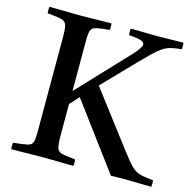

<svg xmlns="http://www.w3.org/2000/svg" viewBox="-103 -807 928 914"><g transform="rotate(15 361.0 -350.0)"><path d="M30 1Q28 -14 30 -31Q78 -36 99 -40.5Q120 -45 125 -60Q130 -75 130 -111V-576Q130 -618 125 -636Q120 -654 99 -659.5Q78 -665 30 -669Q28 -684 30 -701Q50 -701 79.5 -700.5Q109 -700 138 -699.5Q167 -699 185 -699Q204 -699 231.5 -699.5Q259 -700 287.5 -700.5Q316 -701 336 -701Q339 -686 336 -669Q290 -665 270 -660Q250 -655 245 -640Q240 -625 240 -589V-342L470 -586Q508 -627 508 -642Q508 -655 490 -660.5Q472 -666 431 -669Q429 -686 431 -701Q448 -701 474 -700.5Q500 -700 526 -699.5Q552 -699 568 -699Q600 -699 628.5 -700Q657 -701 691 -701Q693 -685 691 -669Q660 -666 639.5 -661Q619 -656 600.5 -644Q582 -632 559 -610Q536 -588 501 -552L354 -400L560 -129Q584 -98 600 -79.5Q616 -61 631.5 -51.5Q647 -42 667.5 -38Q688 -34 720 -31Q723 -15 720 1Q701 1 675 0.5Q649 0 624 -0.5Q599 -1 581 -1Q570 -1 552.5 -0.5Q535 0 521 0L281 -323L240 -278V-124Q240 -82 245 -63.5Q250 -45 270.5 -40Q291 -35 336 -31Q339 -15 336 1Q316 1 287.5 0.5Q259 0 230.5 -0.5Q202 -1 183 -1Q164 -1 136 -0.5Q108 0 79.5 0.5Q51 1 30 1Z"/></g></svg>

Font: Tiro Devanagari Sanskrit
Style: Regular
Weight: 400
Designer: Devanagari: John Hudson & Fiona Ross. Latin: John Hudson.
Foundry: Tiro Typeworks Ltd.
Version: Version 1.52